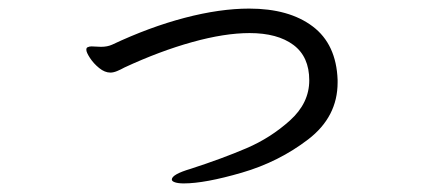

<svg xmlns="http://www.w3.org/2000/svg" viewBox="-20 -415 1040 447"><path d="M408 12Q395 12 387.5 9.5Q380 7 380 3Q380 -9 424 -22Q498 -46 554 -70Q610 -94 655 -134.5Q700 -175 700 -228Q700 -283 663 -310.5Q626 -338 561 -338Q503 -338 427.5 -317Q352 -296 270 -258Q261 -253 252.5 -249.5Q244 -246 237 -246Q224 -246 211 -256.5Q198 -267 189.5 -280Q181 -293 181 -299Q181 -304 184 -305Q188 -307 193 -307L215 -306Q230 -306 241 -311Q328 -352 410 -373.5Q492 -395 560 -395Q653 -395 708 -353.5Q763 -312 766 -229V-223Q766 -143 697.5 -90.5Q629 -38 543 -13Q457 12 408 12Z"/></svg>

Font: Iansui 0.93
Style: Regular
Weight: 400
Designer: But Ko / Fontworks Inc.
Foundry: zi-hi.com / Fontworks Inc.
Version: Version 0.931